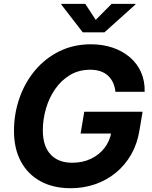

<svg xmlns="http://www.w3.org/2000/svg" viewBox="-20 -968 788 998"><path d="M347.7 10.3Q256.3 10.3 190.4 -25.9Q124.5 -62 88.6 -128.7Q52.7 -195.3 52.7 -287.6Q52.7 -377 81.1 -458Q109.4 -539.1 162.1 -602.1Q214.8 -665 288.6 -701.4Q362.3 -737.8 452.6 -737.8Q513.2 -737.8 564.9 -720.5Q616.7 -703.1 654.8 -670.7Q692.9 -638.2 713.1 -592.8Q733.4 -547.4 731.9 -490.7H580.1Q577.1 -517.6 567.4 -538.6Q557.6 -559.6 541.3 -574.7Q524.9 -589.8 501.7 -597.7Q478.5 -605.5 449.2 -605.5Q389.6 -605.5 343.8 -577.9Q297.9 -550.3 266.4 -504.6Q234.9 -459 218.8 -403.1Q202.6 -347.2 202.6 -290.5Q202.6 -209 242.7 -165.5Q282.7 -122.1 355.5 -122.1Q409.7 -122.1 452.6 -142.6Q495.6 -163.1 523.4 -199.2Q551.3 -235.4 559.1 -282.7L589.4 -273.9H398.9L418 -387.2H721.2L705.1 -291.5Q693.8 -220.7 661.9 -165Q629.9 -109.4 582.3 -70.3Q534.7 -31.2 474.9 -10.5Q415 10.3 347.7 10.3ZM423.3 -947.8 477.5 -864.7 560.1 -947.8H684.6L684.1 -944.8L522.9 -799.8H410.2L298.3 -944.8L298.8 -947.8Z"/></svg>

Font: Inter 18pt
Style: Bold Italic
Weight: 700
Italic angle: -9.3988°
Designer: Rasmus Andersson
Foundry: rsms
Version: Version 4.001;git-66647c0bb